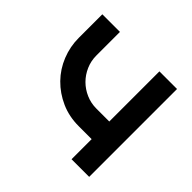

<svg xmlns="http://www.w3.org/2000/svg" viewBox="-104 -450 547 547"><g transform="rotate(45 169.5 -177.0)"><path d="M18 -354H89V-259Q89 -237 97.5 -217.5Q106 -198 120.5 -183.5Q135 -169 154.5 -160.5Q174 -152 196 -152H248V-354H319V0H248V-81H196Q157 -81 124.5 -95.5Q92 -110 68 -134.5Q44 -159 31 -191.5Q18 -224 18 -259Z"/></g></svg>

Font: Googee
Style: Regular
Weight: 400
Designer: Peter Wiegel
Foundry: CATFonts Peter Wiegel
Version: 1.000